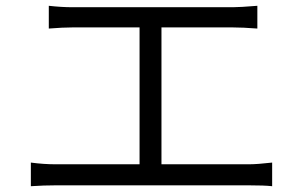

<svg xmlns="http://www.w3.org/2000/svg" viewBox="-20 -683 1040 659"><path d="M534.2 -119.1H833Q863.3 -119.1 914.1 -125V-43.9Q887.7 -46.9 833 -46.9H171.9Q130.9 -46.9 85.9 -43.9V-125Q129.9 -119.1 171.9 -119.1H459V-588.9H228.5Q196.3 -588.9 147.5 -585V-663.1Q191.4 -658.2 228.5 -658.2H779.3Q802.7 -658.2 863.3 -663.1V-585Q812.5 -588.9 779.3 -588.9H534.2Z"/></svg>

Font: Gen Shin Gothic Monospace Normal
Style: Regular
Weight: 350
Designer: [Source Han Sans]
Ryoko NISHIZUKA  (kana & ideographs); Paul D. Hunt (Latin, Greek & Cyrillic); Wenlong ZHANG  (bopomofo
Version: Version 1.002.20150607